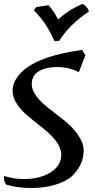

<svg xmlns="http://www.w3.org/2000/svg" viewBox="-20 -914 478 962"><path d="M408 -638 375 -552Q326 -578 268 -578Q210 -578 174.5 -557Q139 -536 139 -491Q139 -436 231 -366Q269 -337 307 -306.5Q345 -276 372 -236.5Q399 -197 399 -162Q399 -127 387.5 -98.5Q376 -70 349 -40Q322 -10 265 9Q208 28 137 28Q66 28 11 11Q0 -6 0 -19Q0 -32 1.5 -32Q3 -32 16 -28Q57 -17 98 -17Q182 -17 234.5 -51Q287 -85 287 -138Q287 -198 201 -267Q165 -296 129 -325Q43 -394 43 -460Q43 -502 78 -542Q155 -631 391 -664ZM252 -709Q215 -797 150 -862L160 -878L223 -888Q253 -855 271 -816Q324 -865 392 -894Q400 -893 412.5 -879.5Q425 -866 425 -856Q329 -792 276 -709Z"/></svg>

Font: Julee
Style: Regular
Weight: 400
Version: Version 1.001